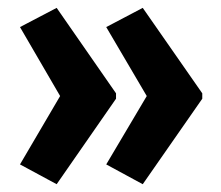

<svg xmlns="http://www.w3.org/2000/svg" viewBox="-20 -518 561 488"><path d="M494.1 -267.1 342.8 -49.8 250 -100.1 353 -273.9 250 -449.2 342.8 -498 494.1 -280.8ZM274.9 -267.1 124 -49.8 30.8 -100.1 132.8 -273.9 30.8 -449.2 124 -498 274.9 -280.8Z"/></svg>

Font: Open Sans Condensed
Style: Bold
Weight: 700
Width: 3
Designer: Monotype Design Team
Foundry: Monotype Imaging Inc.
Version: Version 3.003; ttfautohint (v1.8.4)